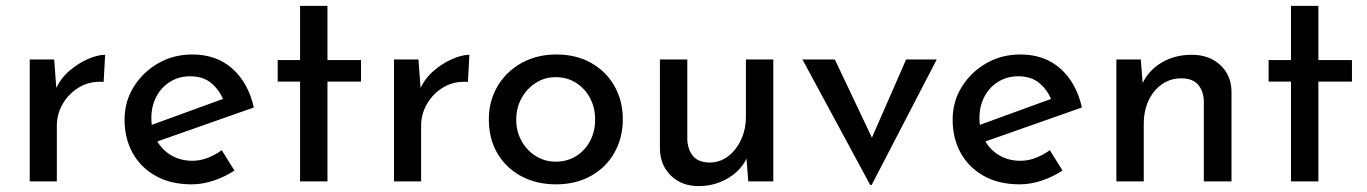

<svg xmlns="http://www.w3.org/2000/svg" viewBox="-20 -616 4642 652"><path d="M164 -414 173 -294 168 -310Q184 -348 214.5 -374.5Q245 -401 278.5 -415.5Q312 -430 337 -430L332 -338Q285 -341 249.5 -320Q214 -299 193.5 -264Q173 -229 173 -189V0H81V-414Z M631 10Q560 10 509 -18.5Q458 -47 430.5 -96.5Q403 -146 403 -210Q403 -271 434 -321Q465 -371 517 -401Q569 -431 633 -431Q715 -431 769 -383Q823 -335 842 -251L501 -131L479 -186L759 -288L739 -275Q727 -308 699 -332.5Q671 -357 626 -357Q588 -357 558 -338.5Q528 -320 511 -288Q494 -256 494 -215Q494 -172 512 -139.5Q530 -107 561.5 -88.5Q593 -70 633 -70Q660 -70 685.5 -80Q711 -90 733 -106L776 -37Q745 -16 706.5 -3Q668 10 631 10Z M999 -596H1092V-412H1206V-339H1092V0H999V-339H923V-412H999Z M1401 -414 1410 -294 1405 -310Q1421 -348 1451.5 -374.5Q1482 -401 1515.5 -415.5Q1549 -430 1574 -430L1569 -338Q1522 -341 1486.5 -320Q1451 -299 1430.5 -264Q1410 -229 1410 -189V0H1318V-414Z M1640 -211Q1640 -273 1669.5 -323Q1699 -373 1751 -402Q1803 -431 1869 -431Q1937 -431 1988 -402Q2039 -373 2067 -323Q2095 -273 2095 -211Q2095 -149 2067 -98.5Q2039 -48 1987.5 -19Q1936 10 1868 10Q1802 10 1750.5 -17.5Q1699 -45 1669.5 -94.5Q1640 -144 1640 -211ZM1733 -210Q1733 -170 1751 -137.5Q1769 -105 1799.5 -86Q1830 -67 1867 -67Q1906 -67 1936.5 -86Q1967 -105 1984 -137.5Q2001 -170 2001 -210Q2001 -250 1984 -282.5Q1967 -315 1936.5 -334.5Q1906 -354 1867 -354Q1829 -354 1798.5 -334Q1768 -314 1750.5 -281.5Q1733 -249 1733 -210Z M2352 16Q2296 16 2259.5 -18.5Q2223 -53 2221 -108V-414H2314V-141Q2316 -107 2333.5 -86Q2351 -65 2389 -64Q2424 -64 2451.5 -84.5Q2479 -105 2496 -140.5Q2513 -176 2513 -221V-414H2606V0H2521L2513 -102L2518 -84Q2506 -55 2481.5 -32.5Q2457 -10 2424 3Q2391 16 2352 16Z M2935 12 2705 -414H2815L2971 -85L2914 -87L3057 -414H3161L2940 12Z M3443 10Q3372 10 3321 -18.5Q3270 -47 3242.5 -96.5Q3215 -146 3215 -210Q3215 -271 3246 -321Q3277 -371 3329 -401Q3381 -431 3445 -431Q3527 -431 3581 -383Q3635 -335 3654 -251L3313 -131L3291 -186L3571 -288L3551 -275Q3539 -308 3511 -332.5Q3483 -357 3438 -357Q3400 -357 3370 -338.5Q3340 -320 3323 -288Q3306 -256 3306 -215Q3306 -172 3324 -139.5Q3342 -107 3373.5 -88.5Q3405 -70 3445 -70Q3472 -70 3497.5 -80Q3523 -90 3545 -106L3588 -37Q3557 -16 3518.5 -3Q3480 10 3443 10Z M3854 -414 3862 -313 3858 -329Q3878 -375 3923 -402.5Q3968 -430 4027 -430Q4086 -430 4123.5 -395.5Q4161 -361 4162 -306V0H4068V-273Q4067 -307 4048.5 -328.5Q4030 -350 3991 -350Q3955 -350 3926 -330Q3897 -310 3880.5 -275Q3864 -240 3864 -194V0H3771V-414Z M4364 -596H4457V-412H4571V-339H4457V0H4364V-339H4288V-412H4364Z"/></svg>

Font: Josefin Sans Thin
Style: Regular
Weight: 400
Version: Version 2.000